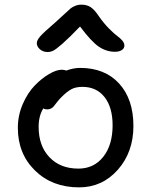

<svg xmlns="http://www.w3.org/2000/svg" viewBox="-20 -788 646 820"><path d="M183.1 -565.9Q163.6 -565.9 150.4 -577.6Q137.2 -589.4 137.2 -604Q137.2 -615.7 151.4 -632.3Q165.5 -648.9 217.8 -693.8Q233.4 -707.5 253.9 -726.8Q274.4 -746.1 281.5 -752Q288.6 -757.8 300.8 -762.9Q313 -768.1 328.1 -768.1Q351.1 -768.1 367.4 -757.3Q383.8 -746.6 402.8 -717.8Q423.3 -688.5 445.6 -666Q467.8 -643.6 480.7 -634.3Q493.7 -625 502.4 -614.7Q511.2 -604.5 511.2 -592.8Q511.2 -581.5 500.2 -574.2Q489.3 -566.9 471.2 -566.9Q434.1 -566.9 402.1 -588.6Q370.1 -610.4 321.8 -674.8Q273.9 -625 246.1 -600.8Q218.3 -576.7 207 -571.3Q195.8 -565.9 183.1 -565.9ZM317.9 12.2Q203.1 12.2 129.6 -59.6Q56.2 -131.3 56.2 -242.2Q56.2 -294.9 77.1 -343.3Q98.1 -391.6 128.2 -422.6Q158.2 -453.6 189.7 -471.9Q221.2 -490.2 244.1 -490.2Q252.9 -490.2 263.2 -486.8Q294.4 -498 321.8 -498Q427.7 -498 488.8 -431.2Q549.8 -364.3 549.8 -250Q549.8 -138.2 483.2 -63Q416.5 12.2 317.9 12.2ZM145 -246.1Q145 -165 191.2 -116.5Q237.3 -67.9 314.9 -67.9Q381.3 -67.9 421.1 -118.4Q460.9 -168.9 460.9 -252.9Q460.9 -329.6 426.5 -373.3Q392.1 -417 332 -417Q303.2 -417 284.4 -406.7Q265.6 -396.5 242.2 -373Q232.9 -363.8 223.9 -352.3Q214.8 -340.8 210.4 -335Q206.1 -329.1 198.7 -325Q191.4 -320.8 182.1 -320.8Q170.9 -320.8 165 -325.2Q145 -293 145 -246.1Z"/></svg>

Font: Shantell Sans Normal
Style: Regular
Weight: 400
Designer: Stephen Nixon, Anya Danilova, Shantell Martin
Foundry: Arrow Type
Version: Version 1.006;[559af2be0]